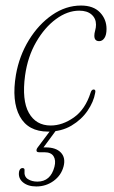

<svg xmlns="http://www.w3.org/2000/svg" viewBox="-20 -467 412 693"><path d="M266 -428.5Q223.5 -428.5 182.2 -398.2Q141 -368 110.5 -315.2Q80 -262.5 70.5 -194.5Q58.5 -105 84.2 -59.5Q110 -14 163 -14Q205.5 -14 246.8 -43.2Q288 -72.5 307 -132.5Q310.5 -144 318 -144Q326.5 -144 323.5 -131.5Q318 -99.5 296 -67.2Q274 -35 237.8 -13.5Q201.5 8 153.5 8Q81.5 8 51.5 -47Q21.5 -102 37.5 -197Q49.5 -265.5 84.2 -322.2Q119 -379 168.2 -413Q217.5 -447 272.5 -447Q317 -447 340.8 -422.2Q364.5 -397.5 364.5 -362.5Q364.5 -341 357 -329.8Q349.5 -318.5 338 -318.5Q320.5 -318.5 320.5 -338Q320.5 -346.5 323.5 -357Q326.5 -367.5 326.5 -378Q326.5 -400.5 310.5 -414.5Q294.5 -428.5 266 -428.5ZM169 -5.5H189L137 65Q139.5 65 145 65Q182 65 199.8 83.8Q217.5 102.5 209.5 133.5Q201 166 173.5 186Q146 206 111 206Q80.5 206 62.5 190.8Q44.5 175.5 49 151.5Q52 140 61 139.5Q70 139.5 68.5 149.5Q66.5 170.5 80.8 179.5Q95 188.5 115 188.5Q162.5 188.5 176.5 135Q182.5 112 173.5 97.2Q164.5 82.5 140 82.5H121Q112.5 82.5 111.8 77Q111 71.5 116.5 64.5Z"/></svg>

Font: Fraunces 72pt Soft Thin
Style: Italic
Weight: 100
Italic angle: -16°
Version: Version 1.000;[0bf87f6ff]